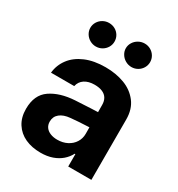

<svg xmlns="http://www.w3.org/2000/svg" viewBox="-178 -859 914 985"><g transform="rotate(30 278.5 -366.5)"><path d="M298.9 -225.3 252.1 -221.4Q213.5 -218 191.6 -200.2Q169.6 -182.4 169.6 -152.6Q169.6 -133 179.7 -119.1Q189.7 -105.2 207.9 -98Q226.1 -90.7 248.9 -90.7Q281.5 -90.7 307 -103.8Q332.5 -116.9 346.7 -139.5Q361 -162.1 361 -189.6L359.9 -360.7Q359.9 -383.3 350.3 -399.2Q340.7 -415.1 321.6 -423.2Q302.5 -431.3 275.7 -431.3Q239.5 -431.3 216.4 -415.9Q193.4 -400.5 187.5 -372.7H49.9Q54.6 -419.5 82.7 -456.9Q110.8 -494.3 160.9 -515.7Q210.9 -537.1 279.1 -537.1Q341 -537.1 391.6 -518.2Q442.1 -499.3 473.2 -458.9Q504.3 -418.5 504.3 -357.3V0H367.1V-73.4H363.2Q350.1 -48.4 328.7 -30Q307.3 -11.5 277.1 -0.8Q246.8 9.9 207.7 9.9Q156.4 9.9 116.8 -8.2Q77.1 -26.4 54.3 -62.1Q31.5 -97.8 31.5 -148.2Q31.5 -231.2 86.2 -268.7Q140.9 -306.3 228.5 -311.6Q243.2 -313.1 318.9 -316.4L366.9 -318.3L367.8 -229Q348 -228.4 298.9 -225.3ZM109.4 -673.3Q109.4 -692.2 119.1 -708.2Q128.9 -724.2 145.4 -733.5Q162 -742.8 181.1 -742.8Q201 -742.8 217.3 -733.7Q233.5 -724.7 243.1 -708.7Q252.6 -692.6 252.6 -673.3Q252.6 -654.8 243.1 -638.7Q233.5 -622.7 217.3 -613.3Q201 -603.8 181.1 -603.8Q162.4 -603.8 145.6 -613.3Q128.9 -622.7 119.1 -639Q109.4 -655.2 109.4 -673.3ZM319.6 -673.3Q319.6 -692.2 329.7 -708.2Q339.7 -724.2 356.5 -733.5Q373.2 -742.8 392.3 -742.8Q411.8 -742.8 428.1 -733.5Q444.4 -724.2 453.9 -708.2Q463.4 -692.2 463.4 -673.3Q463.4 -654.8 453.9 -638.7Q444.4 -622.7 428.1 -613.3Q411.8 -603.8 392.3 -603.8Q373.2 -603.8 356.5 -613.3Q339.7 -622.7 329.7 -639Q319.6 -655.2 319.6 -673.3Z"/></g></svg>

Font: Pretendard JP Variable
Style: Regular
Weight: 400
Designer: Base glyphs from Inter by Rasmus Andersson; Hangul glyphs from Noto Sans CJK(Source Han Sans) by Jang Soo-young and Kang
Foundry: Kil Hyung-jin
Version: Version 1.307;Glyphs 3.2 (3192)